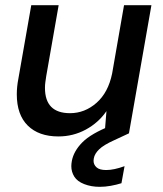

<svg xmlns="http://www.w3.org/2000/svg" viewBox="-20 -516 631 743"><path d="M206 12Q130 12 87.5 -30Q45 -72 45 -151Q45 -180 51 -211L101 -496H207L159 -222Q157 -209 155.5 -198Q154 -187 154 -176Q154 -78 251 -78Q308 -78 353.5 -118Q399 -158 414 -232L460 -496H566L479 0H385L392 -86Q361 -41 312 -14.5Q263 12 206 12ZM366 207Q333 207 306 196.5Q279 186 267.5 167.5Q256 149 256 127Q256 118 258 107Q265 69 298.5 35Q332 1 410 -30L463 -52L479 0L421 27Q381 45 363.5 62Q346 79 343 97Q342 102 342 106Q342 121 353.5 131.5Q365 142 391 142Q421 142 462 127L450 193Q431 199 409 203Q387 207 366 207Z"/></svg>

Font: Ultramarine Medium
Style: Italic
Weight: 500
Italic angle: -10°
Designer: Colophon Foundry, Jonny Pinhorn
Foundry: Colophon Foundry
Version: Version 1.200; ttfautohint (v1.8.3)